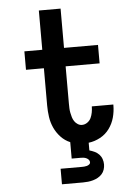

<svg xmlns="http://www.w3.org/2000/svg" viewBox="-62 -781 724 1047"><g transform="rotate(-5 300.0 -257.5)"><path d="M234 220V135H349Q356 135 363.5 134.5Q371 134 378 132Q385 130 391 125.5Q397 121 397 114Q397 106 392 100Q387 94 379.5 90.5Q372 87 364.5 86Q357 85 349 85H299V-5Q270 -17 248 -40.5Q226 -64 213 -92.5Q200 -121 195.5 -152.5Q191 -184 191 -215V-419H93V-520H191V-735H310V-520H496V-419H310V-215Q310 -202 310.5 -189.5Q311 -177 313.5 -164.5Q316 -152 319.5 -140Q323 -128 330 -117.5Q337 -107 348 -100Q359 -93 371 -93Q387 -93 400.5 -102.5Q414 -112 420.5 -126Q427 -140 430 -156Q433 -172 433 -187V-189H551V-185Q551 -151 542 -118Q533 -85 513 -57.5Q493 -30 462.5 -13.5Q432 3 399 7V49Q413 53 427 59.5Q441 66 451.5 77Q462 88 467 102.5Q472 117 472 132Q472 146 467.5 160Q463 174 453.5 184.5Q444 195 431.5 202Q419 209 405 213Q391 217 377 218.5Q363 220 349 220Z"/></g></svg>

Font: Iosevka Extended
Style: Bold
Weight: 700
Width: 7
Monospace: yes
Designer: Belleve Invis
Foundry: Belleve Invis
Version: Version 32.5.0; ttfautohint (v1.8.4)